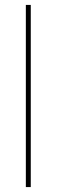

<svg xmlns="http://www.w3.org/2000/svg" viewBox="-20 -760 230 780"><path d="M85 0V-740H105V0Z"/></svg>

Font: Poppins Thin
Style: Regular
Weight: 250
Designer: Ninad Kale (Devanagari), Jonny Pinhorn (Latin)
Foundry: Indian Type Foundry
Version: Version 3.200;PS 1.000;hotconv 16.6.54;makeotf.lib2.5.65590